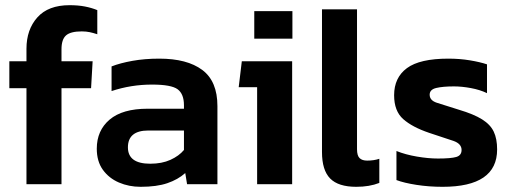

<svg xmlns="http://www.w3.org/2000/svg" viewBox="-20 -710 1973 740"><path d="M82 0V-370H16V-474H82V-522Q82 -596 124 -643Q166 -690 248 -690Q281 -690 307 -685Q333 -680 355 -671V-578Q340 -583 326 -586Q312 -589 295 -589Q252 -589 234.5 -573.5Q217 -558 217 -520V-474H337L331 -370H217V0Z M522 10Q477 10 438.5 -6.5Q400 -23 376.5 -55.5Q353 -88 353 -137Q353 -207 402.5 -249Q452 -291 549 -291H689V-304Q689 -348 664.5 -366Q640 -384 566 -384Q485 -384 410 -359V-454Q443 -467 490.5 -475.5Q538 -484 594 -484Q701 -484 759.5 -440.5Q818 -397 818 -301V0H701L694 -43Q666 -18 625 -4Q584 10 522 10ZM559 -79Q604 -79 637 -94Q670 -109 689 -132V-207H552Q473 -207 473 -142Q473 -79 559 -79Z M960 -561V-667H1107V-561ZM971 0V-374H900L912 -474H1106V0Z M1353 10Q1284 10 1252.5 -22Q1221 -54 1221 -124V-674H1356V-135Q1356 -110 1366 -100.5Q1376 -91 1395 -91Q1421 -91 1442 -98V-5Q1404 10 1353 10Z M1686 10Q1633 10 1585 2.5Q1537 -5 1508 -16V-128Q1543 -114 1587 -106.5Q1631 -99 1668 -99Q1718 -99 1738.5 -105Q1759 -111 1759 -132Q1759 -156 1727.5 -167Q1696 -178 1634 -198Q1569 -220 1534 -251Q1499 -282 1499 -343Q1499 -411 1548.5 -447.5Q1598 -484 1708 -484Q1752 -484 1791 -477.5Q1830 -471 1857 -462V-351Q1830 -364 1795 -370.5Q1760 -377 1730 -377Q1687 -377 1661.5 -371Q1636 -365 1636 -345Q1636 -323 1663.5 -314Q1691 -305 1749 -287Q1806 -270 1838 -250Q1870 -230 1883 -202.5Q1896 -175 1896 -134Q1896 10 1686 10Z"/></svg>

Font: Kanit Medium
Style: Regular
Weight: 500
Designer: Katatrad Team
Foundry: CadsonDemak
Version: Version 2.000; ttfautohint (v1.8.3)